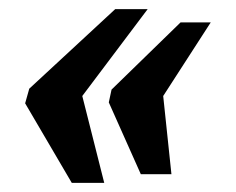

<svg xmlns="http://www.w3.org/2000/svg" viewBox="-20 -480 517 420"><path d="M35 -254 44 -286 232 -460H303L160 -270L208 -80H137ZM218 -256 224 -284 375 -431H441L337 -270L355 -99H288Z"/></svg>

Font: Volkhov
Style: Bold Italic
Weight: 700
Designer: Cyreal (www.cyreal.org)
Foundry: Cyreal (www.cyreal.org)
Version: Version 1.001